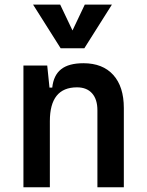

<svg xmlns="http://www.w3.org/2000/svg" viewBox="-20 -796 626 816"><path d="M394 0V-327.1Q394 -374 371.3 -399.4Q348.6 -424.8 307.1 -424.8Q191.9 -424.8 191.9 -281.2L161.6 -423.8H202.1Q207.5 -476.1 239.7 -501.7Q272 -527.3 334.5 -527.3Q416.5 -527.3 461.4 -477.5Q506.3 -427.7 506.3 -336.9V0ZM79.6 0V-517.6H180.7L191.9 -408.2V0ZM237.8 -590.8 120.6 -776.4H235.8L293 -656.2H283.2L340.3 -776.4H455.6L338.4 -590.8Z"/></svg>

Font: Cascadia Mono Medium
Style: Regular
Weight: 500
Monospace: yes
Designer: Aaron Bell
Foundry: Saja Typeworks
Version: Version 2407.024